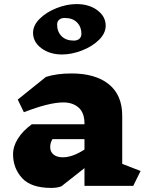

<svg xmlns="http://www.w3.org/2000/svg" viewBox="-20 -911 718 941"><path d="M633 0H394V-87L281 2Q261 10 231 10Q132 10 88 -38.5Q44 -87 44 -155Q44 -194 68 -232Q92 -270 136 -302H394V-306Q394 -358 365.5 -383.5Q337 -409 290 -409Q221 -409 97 -361L67 -423L205 -534Q258 -551 330 -551Q448 -551 513.5 -498Q579 -445 579 -344V-108L669 -73ZM394 -178V-229H237Q226 -211 226 -190Q226 -167 242.5 -153.5Q259 -140 288 -140Q335 -140 394 -178ZM498 -785Q498 -748 465 -715.5Q432 -683 381.5 -663.5Q331 -644 284 -644Q224 -644 183 -674.5Q142 -705 142 -750Q142 -787 175 -819.5Q208 -852 258 -871.5Q308 -891 355 -891Q417 -891 457.5 -860.5Q498 -830 498 -785ZM260 -790Q260 -756 281.5 -734Q303 -712 342 -712Q359 -712 369 -721Q379 -730 379 -746Q379 -779 357.5 -801Q336 -823 297 -823Q280 -823 270 -814.5Q260 -806 260 -790Z"/></svg>

Font: Inknut Antiqua ExtraBold
Style: Regular
Weight: 800
Designer: Claus Eggers Sørensen
Foundry: Claus Eggers Sørensen
Version: Version 1.003; ttfautohint (v1.8.2) -l 8 -r 50 -G 200 -x 14 